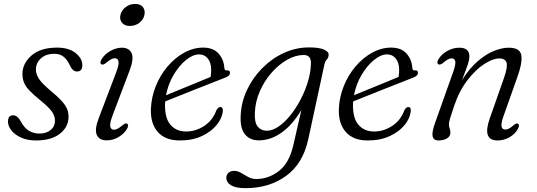

<svg xmlns="http://www.w3.org/2000/svg" viewBox="-20 -705 2732 976"><path d="M180 -26Q215.5 -26 237.5 -44.2Q259.5 -62.5 259.5 -91.5Q259.5 -114 244.8 -136.2Q230 -158.5 184 -196Q149.5 -224 130 -244.5Q110.5 -265 102.5 -284.2Q94.5 -303.5 94 -328Q94 -383 140.2 -423Q186.5 -463 270 -463Q330 -463 364.2 -435.5Q398.5 -408 398.5 -373.5Q398.5 -341.5 371.5 -341.5Q360.5 -341.5 351.8 -348.8Q343 -356 334.5 -374Q322 -401.5 303.5 -416.5Q285 -431.5 256.5 -431.5Q213 -431.5 187.8 -408Q162.5 -384.5 162.5 -352Q162.5 -328.5 177.5 -305Q192.5 -281.5 237.5 -243.5Q274 -213.5 293.5 -191.8Q313 -170 320.8 -151.5Q328.5 -133 328.5 -111.5Q328.5 -60 284.8 -25.5Q241 9 163.5 9Q119.5 9 87.5 -5.5Q55.5 -20 38 -42Q20.5 -64 20.5 -87Q21 -119 46.5 -119Q69 -119 86 -87Q103.5 -54.5 127.2 -40.2Q151 -26 180 -26Z M639.5 -573Q614.5 -573 601 -588.5Q587.5 -604 591.5 -625.5Q595.5 -650 617 -667.5Q638.5 -685 667.5 -685Q693.5 -685 706 -669.5Q718.5 -654 714.5 -631Q710.5 -607 689.5 -590Q668.5 -573 639.5 -573ZM552.5 -119Q537 -78 540.5 -61.8Q544 -45.5 560 -45.5Q576 -45.5 601.5 -67.5Q609 -73.5 614.5 -76.5Q620 -79.5 625.5 -76.5Q637 -70 625.5 -50Q611 -25 582.5 -8.2Q554 8.5 522 8.5Q485 8.5 472.2 -18.8Q459.5 -46 482 -104.5L569.5 -334.5Q585.5 -376 582.5 -392.5Q579.5 -409 563 -409Q546.5 -409 521 -386.5Q504.5 -373.5 496.5 -377.5Q484.5 -384 496.5 -404Q512 -429.5 541 -446Q570 -462.5 600 -462.5Q635.5 -462.5 648.8 -435Q662 -407.5 639 -347Z M1112.5 -140Q1109.5 -105 1082.2 -70.8Q1055 -36.5 1007 -13.8Q959 9 894 9Q820 9 782.2 -34Q744.5 -77 747 -151Q749.5 -211.5 772 -267.5Q794.5 -323.5 832 -367.5Q869.5 -411.5 916.2 -437.2Q963 -463 1013 -463Q1064 -463 1091 -432.8Q1118 -402.5 1120.5 -359Q1121.5 -345.5 1133.5 -347Q1149 -349.5 1149 -334.5Q1149 -319 1122.5 -309.5Q1095 -298.5 1054 -282.5Q1013 -266.5 968.2 -248.8Q923.5 -231 884 -215.2Q844.5 -199.5 820 -189.5Q819.5 -184.5 819 -179Q816.5 -106.5 846 -71.5Q875.5 -36.5 926 -36.5Q974 -36.5 1017.5 -64.5Q1061 -92.5 1080.5 -145.5Q1089.5 -161 1100 -161Q1114.5 -161 1112.5 -140ZM992.5 -428.5Q960.5 -428.5 925.5 -400Q890.5 -371.5 862.5 -324.2Q834.5 -277 824 -221Q851.5 -232 892 -248.8Q932.5 -265.5 975 -282.8Q1017.5 -300 1050.5 -314Q1053.5 -328.5 1053.5 -351.5Q1053.5 -385.5 1036.8 -407Q1020 -428.5 992.5 -428.5Z M1547 3Q1519.5 128.5 1433.2 190Q1347 251.5 1228.5 251.5Q1178.5 251.5 1154.5 237Q1130.5 222.5 1130.5 199Q1130.5 183 1141.5 173.2Q1152.5 163.5 1170.5 163.5Q1188 163.5 1205.2 173.8Q1222.5 184 1241.5 194.5Q1260.5 205 1282.5 205Q1344.5 205 1397.2 164.8Q1450 124.5 1471 33.5L1512 -146.5Q1469.5 -73 1413 -32.2Q1356.5 8.5 1295.5 8.5Q1250.5 8.5 1225.2 -22.2Q1200 -53 1203.5 -117.5Q1206 -184 1234.8 -246Q1263.5 -308 1311.8 -357.2Q1360 -406.5 1421.5 -435.2Q1483 -464 1551.5 -464Q1602.5 -464 1627.2 -453Q1652 -442 1650.5 -425.5Q1649.5 -410.5 1641.2 -402.8Q1633 -395 1629.5 -379ZM1275.5 -133Q1273 -82 1290.2 -61.2Q1307.5 -40.5 1336 -40.5Q1365.5 -40.5 1396.5 -62Q1427.5 -83.5 1456.2 -119.2Q1485 -155 1508.2 -199.5Q1531.5 -244 1545.5 -291Q1559.5 -338 1560.5 -380.5Q1562.5 -425.5 1524 -425.5Q1482.5 -425.5 1439.8 -401.2Q1397 -377 1360.5 -335.5Q1324 -294 1301 -241.5Q1278 -189 1275.5 -133Z M2068 -140Q2065 -105 2037.8 -70.8Q2010.5 -36.5 1962.5 -13.8Q1914.5 9 1849.5 9Q1775.5 9 1737.8 -34Q1700 -77 1702.5 -151Q1705 -211.5 1727.5 -267.5Q1750 -323.5 1787.5 -367.5Q1825 -411.5 1871.8 -437.2Q1918.5 -463 1968.5 -463Q2019.5 -463 2046.5 -432.8Q2073.5 -402.5 2076 -359Q2077 -345.5 2089 -347Q2104.5 -349.5 2104.5 -334.5Q2104.5 -319 2078 -309.5Q2050.5 -298.5 2009.5 -282.5Q1968.5 -266.5 1923.8 -248.8Q1879 -231 1839.5 -215.2Q1800 -199.5 1775.5 -189.5Q1775 -184.5 1774.5 -179Q1772 -106.5 1801.5 -71.5Q1831 -36.5 1881.5 -36.5Q1929.5 -36.5 1973 -64.5Q2016.5 -92.5 2036 -145.5Q2045 -161 2055.5 -161Q2070 -161 2068 -140ZM1948 -428.5Q1916 -428.5 1881 -400Q1846 -371.5 1818 -324.2Q1790 -277 1779.5 -221Q1807 -232 1847.5 -248.8Q1888 -265.5 1930.5 -282.8Q1973 -300 2006 -314Q2009 -328.5 2009 -351.5Q2009 -385.5 1992.2 -407Q1975.5 -428.5 1948 -428.5Z M2209.5 -377.5Q2197.5 -384 2209 -404Q2225 -430.5 2254.5 -446.5Q2284 -462.5 2314.5 -462.5Q2366 -462.5 2366 -419Q2366 -401 2357.2 -375Q2348.5 -349 2328.5 -298Q2367 -358.5 2409.5 -394.8Q2452 -431 2492.5 -446.8Q2533 -462.5 2565.5 -462.5Q2624 -462.5 2630 -424Q2636 -385.5 2610.5 -315L2540 -116Q2526.5 -78.5 2529.5 -62.5Q2532.5 -46.5 2548 -46.5Q2557 -46.5 2566.8 -51.2Q2576.5 -56 2589.5 -67.5Q2604.5 -80.5 2612.5 -76.5Q2623.5 -70.5 2613 -50.5Q2598.5 -23.5 2569.8 -7.2Q2541 9 2509.5 9Q2430 9 2469.5 -102.5L2542 -309Q2561.5 -364.5 2555 -386.2Q2548.5 -408 2518.5 -408Q2486 -408 2442.2 -380Q2398.5 -352 2356.5 -297.8Q2314.5 -243.5 2288 -165Q2272 -117.5 2267 -100Q2262 -82.5 2262 -73Q2262 -62 2265.8 -52.2Q2269.5 -42.5 2269.5 -30Q2269.5 -12 2252.2 -1.5Q2235 9 2208 9Q2184 9 2179.2 -12.2Q2174.5 -33.5 2192 -81.5L2282 -334.5Q2297 -376 2294.5 -392.2Q2292 -408.5 2275.5 -408.5Q2259 -408.5 2234 -386.5Q2217.5 -373.5 2209.5 -377.5Z"/></svg>

Font: Fraunces 9pt Soft Light
Style: Italic
Weight: 300
Italic angle: -16°
Version: Version 1.000;[0bf87f6ff]